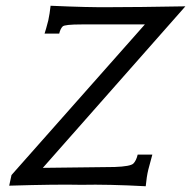

<svg xmlns="http://www.w3.org/2000/svg" viewBox="-20 -646 665 668"><path d="M625 -624 129 -62 379 -65Q434 -67 444 -77Q454 -87 459 -108H510Q497 -59 496 -56Q490 -31 487 2Q357 -5 263 -3Q177 -5 12 0L20 -37L484 -561H264Q205 -561 198 -554Q190 -546 186 -529H135Q139 -540 148 -575Q153 -598 156 -626Q290 -620 362 -621Q456 -621 625 -624Z"/></svg>

Font: GFS Neohellenic Rg
Style: Italic
Weight: 400
Italic angle: -12°
Designer: Takis Katsoulidis and George D. Matthiopoulos
Foundry: Takis Katsoulidis and George D. Matthiopoulos
Version: Version 1.0